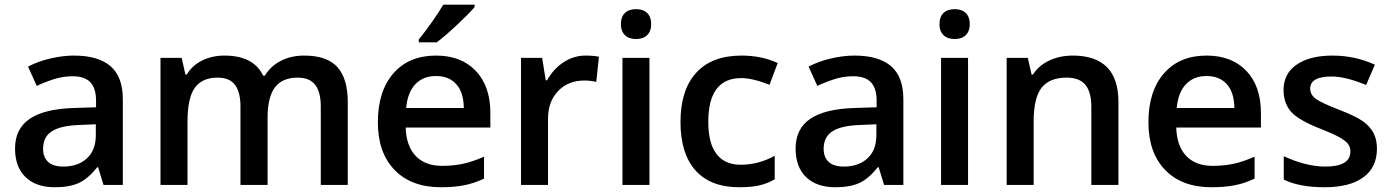

<svg xmlns="http://www.w3.org/2000/svg" viewBox="-20 -786 5914 816"><path d="M419.9 0 397 -75.2H393.1Q354 -25.9 314.5 -8.1Q274.9 9.8 212.9 9.8Q133.3 9.8 88.6 -33.2Q43.9 -76.2 43.9 -154.8Q43.9 -238.3 106 -280.8Q168 -323.2 294.9 -327.1L388.2 -330.1V-358.9Q388.2 -410.6 364 -436.3Q339.8 -461.9 289.1 -461.9Q247.6 -461.9 209.5 -449.7Q171.4 -437.5 136.2 -420.9L99.1 -502.9Q143.1 -525.9 195.3 -537.8Q247.6 -549.8 293.9 -549.8Q397 -549.8 449.5 -504.9Q502 -460 502 -363.8V0ZM249 -78.1Q311.5 -78.1 349.4 -113Q387.2 -147.9 387.2 -210.9V-257.8L317.9 -254.9Q236.8 -252 200 -227.8Q163.1 -203.6 163.1 -153.8Q163.1 -117.7 184.6 -97.9Q206.1 -78.1 249 -78.1Z M1117.2 0H1002V-333Q1002 -395 978.5 -425.5Q955.1 -456.1 905.3 -456.1Q838.9 -456.1 807.9 -412.8Q776.9 -369.6 776.9 -269V0H662.1V-540H752L768.1 -469.2H773.9Q796.4 -507.8 839.1 -528.8Q881.8 -549.8 933.1 -549.8Q1057.6 -549.8 1098.1 -464.8H1106Q1129.9 -504.9 1173.3 -527.3Q1216.8 -549.8 1272.9 -549.8Q1369.6 -549.8 1413.8 -501Q1458 -452.1 1458 -352.1V0H1343.3V-333Q1343.3 -395 1319.6 -425.5Q1295.9 -456.1 1246.1 -456.1Q1179.2 -456.1 1148.2 -414.3Q1117.2 -372.6 1117.2 -286.1Z M1854 9.8Q1728 9.8 1657 -63.7Q1585.9 -137.2 1585.9 -266.1Q1585.9 -398.4 1651.9 -474.1Q1717.8 -549.8 1833 -549.8Q1939.9 -549.8 2002 -484.9Q2064 -419.9 2064 -306.2V-244.1H1704.1Q1706.5 -165.5 1746.6 -123.3Q1786.6 -81.1 1859.4 -81.1Q1907.2 -81.1 1948.5 -90.1Q1989.7 -99.1 2037.1 -120.1V-26.9Q1995.1 -6.8 1952.1 1.5Q1909.2 9.8 1854 9.8ZM1833 -462.9Q1778.3 -462.9 1745.4 -428.2Q1712.4 -393.6 1706.1 -327.1H1951.2Q1950.2 -394 1918.9 -428.5Q1887.7 -462.9 1833 -462.9ZM1759.8 -606V-618.2Q1787.6 -652.3 1817.1 -694.3Q1846.7 -736.3 1863.8 -766.1H1997.1V-755.9Q1971.7 -726.1 1921.1 -679Q1870.6 -631.8 1835.9 -606Z M2468.3 -549.8Q2502.9 -549.8 2525.4 -544.9L2514.2 -438Q2489.7 -443.8 2463.4 -443.8Q2394.5 -443.8 2351.8 -398.9Q2309.1 -354 2309.1 -282.2V0H2194.3V-540H2284.2L2299.3 -444.8H2305.2Q2332 -493.2 2375.2 -521.5Q2418.5 -549.8 2468.3 -549.8Z M2740.2 0H2625.5V-540H2740.2ZM2618.7 -683.1Q2618.7 -713.9 2635.5 -730.5Q2652.3 -747.1 2683.6 -747.1Q2713.9 -747.1 2730.7 -730.5Q2747.6 -713.9 2747.6 -683.1Q2747.6 -653.8 2730.7 -637Q2713.9 -620.1 2683.6 -620.1Q2652.3 -620.1 2635.5 -637Q2618.7 -653.8 2618.7 -683.1Z M3122.1 9.8Q2999.5 9.8 2935.8 -61.8Q2872.1 -133.3 2872.1 -267.1Q2872.1 -403.3 2938.7 -476.6Q3005.4 -549.8 3131.3 -549.8Q3216.8 -549.8 3285.2 -518.1L3250.5 -425.8Q3177.7 -454.1 3130.4 -454.1Q2990.2 -454.1 2990.2 -268.1Q2990.2 -177.2 3025.1 -131.6Q3060.1 -85.9 3127.4 -85.9Q3204.1 -85.9 3272.5 -124V-23.9Q3241.7 -5.9 3206.8 2Q3171.9 9.8 3122.1 9.8Z M3737.3 0 3714.4 -75.2H3710.4Q3671.4 -25.9 3631.8 -8.1Q3592.3 9.8 3530.3 9.8Q3450.7 9.8 3406 -33.2Q3361.3 -76.2 3361.3 -154.8Q3361.3 -238.3 3423.3 -280.8Q3485.4 -323.2 3612.3 -327.1L3705.6 -330.1V-358.9Q3705.6 -410.6 3681.4 -436.3Q3657.2 -461.9 3606.4 -461.9Q3564.9 -461.9 3526.9 -449.7Q3488.8 -437.5 3453.6 -420.9L3416.5 -502.9Q3460.4 -525.9 3512.7 -537.8Q3564.9 -549.8 3611.3 -549.8Q3714.4 -549.8 3766.8 -504.9Q3819.3 -460 3819.3 -363.8V0ZM3566.4 -78.1Q3628.9 -78.1 3666.7 -113Q3704.6 -147.9 3704.6 -210.9V-257.8L3635.3 -254.9Q3554.2 -252 3517.3 -227.8Q3480.5 -203.6 3480.5 -153.8Q3480.5 -117.7 3502 -97.9Q3523.4 -78.1 3566.4 -78.1Z M4094.2 0H3979.5V-540H4094.2ZM3972.7 -683.1Q3972.7 -713.9 3989.5 -730.5Q4006.3 -747.1 4037.6 -747.1Q4067.9 -747.1 4084.7 -730.5Q4101.6 -713.9 4101.6 -683.1Q4101.6 -653.8 4084.7 -637Q4067.9 -620.1 4037.6 -620.1Q4006.3 -620.1 3989.5 -637Q3972.7 -653.8 3972.7 -683.1Z M4733.4 0H4618.2V-332Q4618.2 -394.5 4593 -425.3Q4567.9 -456.1 4513.2 -456.1Q4440.4 -456.1 4406.7 -413.1Q4373 -370.1 4373 -269V0H4258.3V-540H4348.1L4364.3 -469.2H4370.1Q4394.5 -507.8 4439.5 -528.8Q4484.4 -549.8 4539.1 -549.8Q4733.4 -549.8 4733.4 -352.1Z M5128.9 9.8Q5002.9 9.8 4931.9 -63.7Q4860.8 -137.2 4860.8 -266.1Q4860.8 -398.4 4926.8 -474.1Q4992.7 -549.8 5107.9 -549.8Q5214.8 -549.8 5276.9 -484.9Q5338.9 -419.9 5338.9 -306.2V-244.1H4979Q4981.4 -165.5 5021.5 -123.3Q5061.5 -81.1 5134.3 -81.1Q5182.1 -81.1 5223.4 -90.1Q5264.6 -99.1 5312 -120.1V-26.9Q5270 -6.8 5227.1 1.5Q5184.1 9.8 5128.9 9.8ZM5107.9 -462.9Q5053.2 -462.9 5020.3 -428.2Q4987.3 -393.6 4981 -327.1H5226.1Q5225.1 -394 5193.8 -428.5Q5162.6 -462.9 5107.9 -462.9Z M5832 -153.8Q5832 -74.7 5774.4 -32.5Q5716.8 9.8 5609.4 9.8Q5501.5 9.8 5436 -22.9V-122.1Q5531.2 -78.1 5613.3 -78.1Q5719.2 -78.1 5719.2 -142.1Q5719.2 -162.6 5707.5 -176.3Q5695.8 -189.9 5668.9 -204.6Q5642.1 -219.2 5594.2 -237.8Q5501 -273.9 5468 -310.1Q5435.1 -346.2 5435.1 -403.8Q5435.1 -473.1 5491 -511.5Q5546.9 -549.8 5643.1 -549.8Q5738.3 -549.8 5823.2 -511.2L5786.1 -424.8Q5698.7 -460.9 5639.2 -460.9Q5548.3 -460.9 5548.3 -409.2Q5548.3 -383.8 5572 -366.2Q5595.7 -348.6 5675.3 -317.9Q5742.2 -292 5772.5 -270.5Q5802.7 -249 5817.4 -220.9Q5832 -192.9 5832 -153.8Z"/></svg>

Font: f0_51262          
Style: Regular
Weight: 600
Foundry: Ascender Corporation
Version: Version 1.10